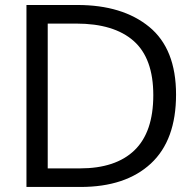

<svg xmlns="http://www.w3.org/2000/svg" viewBox="-20 -742 773 762"><path d="M85 0V-722.2H285.2Q285.2 -722.2 287.1 -722.2Q466.3 -722.2 572.3 -635.3Q678.7 -547.9 678.7 -366.7Q678.7 -185.5 578.6 -92.8Q478.5 0 299.3 0ZM169.4 -73.7H296.9Q439.5 -73.7 513.9 -145.8Q588.4 -217.8 588.4 -364.3Q588.4 -510.7 510.3 -579.6Q432.1 -648.4 282.7 -648.4H169.4Z"/></svg>

Font: Oxygen
Style: Normal
Weight: 400
Designer: Vernon Adams
Foundry: Vernon Adams
Version: Version Release 0.2.2 webfont; ttfautohint (v0.8.52-bc40) -l